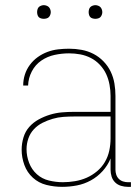

<svg xmlns="http://www.w3.org/2000/svg" viewBox="-20 -717 540 745"><path d="M221 8Q190 8 160 0.5Q130 -7 107.5 -27.5Q85 -48 74.5 -77Q64 -106 64 -136Q64 -160 71 -183.5Q78 -207 93.5 -224.5Q109 -242 130 -253.5Q151 -265 174 -272Q197 -279 220.5 -281Q244 -283 268 -283H409V-345Q409 -366 405 -388Q401 -410 392 -429.5Q383 -449 367.5 -465.5Q352 -482 332.5 -492Q313 -502 291.5 -506Q270 -510 248 -510Q220 -510 192 -504Q164 -498 140.5 -482Q117 -466 103.5 -440Q90 -414 89 -385H70Q70 -407 76.5 -427.5Q83 -448 96 -465.5Q109 -483 126.5 -495.5Q144 -508 164 -515.5Q184 -523 205.5 -525.5Q227 -528 248 -528Q273 -528 297 -523.5Q321 -519 342.5 -508Q364 -497 381.5 -479Q399 -461 409.5 -439Q420 -417 424 -393Q428 -369 428 -345V-58Q428 -49 431 -39.5Q434 -30 441 -23Q448 -16 457.5 -13Q467 -10 476 -10H488V8H476Q463 8 449.5 4Q436 0 426.5 -9.5Q417 -19 413 -32Q409 -45 409 -58V-102Q398 -75 378 -53Q358 -31 332.5 -17Q307 -3 278.5 2.5Q250 8 221 8ZM224 -10Q247 -10 271 -14Q295 -18 316.5 -27.5Q338 -37 356.5 -52.5Q375 -68 387 -88.5Q399 -109 404 -132.5Q409 -156 409 -180V-265H268Q247 -265 226 -263.5Q205 -262 184.5 -256Q164 -250 145 -240.5Q126 -231 111.5 -215.5Q97 -200 90 -179.5Q83 -159 83 -138Q83 -111 93 -85Q103 -59 123 -41Q143 -23 170 -16.5Q197 -10 224 -10ZM350 -644Q345 -644 339.5 -645.5Q334 -647 330.5 -650.5Q327 -654 325.5 -659.5Q324 -665 324 -670Q324 -675 325.5 -680.5Q327 -686 330.5 -689.5Q334 -693 339.5 -695Q345 -697 350 -697Q355 -697 360.5 -695Q366 -693 369.5 -689.5Q373 -686 375 -680.5Q377 -675 377 -670Q377 -665 375 -659.5Q373 -654 369.5 -650.5Q366 -647 360.5 -645.5Q355 -644 350 -644ZM150 -644Q145 -644 139.5 -645.5Q134 -647 130.5 -650.5Q127 -654 125.5 -659.5Q124 -665 124 -670Q124 -675 125.5 -680.5Q127 -686 130.5 -689.5Q134 -693 139.5 -695Q145 -697 150 -697Q155 -697 160.5 -695Q166 -693 169.5 -689.5Q173 -686 175 -680.5Q177 -675 177 -670Q177 -665 175 -659.5Q173 -654 169.5 -650.5Q166 -647 160.5 -645.5Q155 -644 150 -644Z"/></svg>

Font: Iosevka SS18 Thin
Style: Regular
Weight: 100
Monospace: yes
Designer: Belleve Invis
Foundry: Belleve Invis
Version: Version 25.1.1; ttfautohint (v1.8.4)